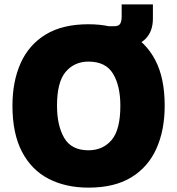

<svg xmlns="http://www.w3.org/2000/svg" viewBox="-20 -849 811 879"><path d="M385 10Q281 10 202.5 -30.5Q124 -71 80.5 -154.5Q37 -238 37 -365Q37 -477 75 -561Q113 -645 190 -691.5Q267 -738 385 -738Q490 -738 568.5 -697.5Q647 -657 690.5 -574.5Q734 -492 734 -365Q734 -253 696 -168.5Q658 -84 581 -37Q504 10 385 10ZM385 -161Q451 -161 491 -208Q531 -255 531 -365Q531 -456 497.5 -511.5Q464 -567 385 -567Q321 -567 281 -520.5Q241 -474 241 -365Q241 -274 274 -217.5Q307 -161 385 -161ZM450 -729H503Q523 -729 530 -740Q537 -751 537 -774V-829H680V-764Q680 -706 647 -672Q614 -638 560 -638H450Z"/></svg>

Font: BDO Grotesk Black
Style: Regular
Weight: 900
Designer: Deni Anggara
Foundry: Lokal Container
Version: Version 2.000